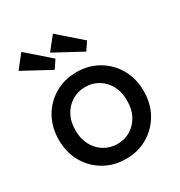

<svg xmlns="http://www.w3.org/2000/svg" viewBox="-184 -910 983 1048"><g transform="rotate(-30 307.5 -386.0)"><path d="M308 10Q231 10 170.5 -25.5Q110 -61 75 -122.5Q40 -184 40 -263Q40 -342 75 -403.5Q110 -465 170.5 -500.5Q231 -536 308 -536Q384 -536 444.5 -500.5Q505 -465 540 -403.5Q575 -342 575 -263Q575 -184 540 -122.5Q505 -61 444.5 -25.5Q384 10 308 10ZM308 -84Q355 -84 392 -107.5Q429 -131 450 -171.5Q471 -212 470 -263Q471 -315 450 -355.5Q429 -396 392 -419Q355 -442 308 -442Q261 -442 223.5 -418.5Q186 -395 165 -354.5Q144 -314 145 -263Q144 -212 165 -171.5Q186 -131 223.5 -107.5Q261 -84 308 -84ZM411 -606 237 -700 302 -782 445 -657ZM212 -606 38 -700 103 -782 246 -657Z"/></g></svg>

Font: Readex Pro
Style: Regular
Weight: 400
Designer: Bonnie Shaver-Troup, Thomas Jockin
Foundry: Lexend
Version: Version 1.204; ttfautohint (v1.8.4.7-5d5b)